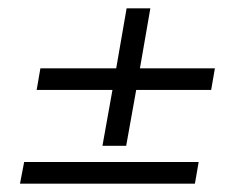

<svg xmlns="http://www.w3.org/2000/svg" viewBox="-20 -502 601 461"><path d="M284 -482H341L316 -338H496L487 -286H307L283 -152H226L250 -286H68L77 -338H259ZM448 -61H28L38 -113H457Z"/></svg>

Font: Spectral SC
Style: Bold Italic
Weight: 700
Italic angle: -10°
Designer: Jean-Baptiste Levee
Foundry: Production Type
Version: Version 2.001